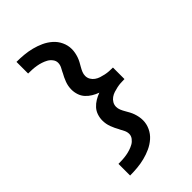

<svg xmlns="http://www.w3.org/2000/svg" viewBox="-289 -929 1178 1178"><g transform="rotate(-45 300.0 -340.0)"><path d="M103 153V52Q121 52 139 51Q157 50 174.5 47Q192 44 209 38.5Q226 33 241.5 24.5Q257 16 268.5 1Q280 -14 280 -31Q280 -48 272.5 -63.5Q265 -79 257 -93V-94Q242 -120 231.5 -148Q221 -176 221 -206Q221 -229 228.5 -251.5Q236 -274 251.5 -291Q267 -308 287 -320Q307 -332 329 -340Q307 -348 287 -360Q267 -372 251.5 -389Q236 -406 228.5 -428.5Q221 -451 221 -474Q221 -504 231.5 -532Q242 -560 257 -586V-587Q265 -601 272.5 -616.5Q280 -632 280 -649Q280 -666 268.5 -681Q257 -696 241.5 -704.5Q226 -713 209 -718.5Q192 -724 174.5 -727Q157 -730 139 -731Q121 -732 103 -732V-833Q135 -833 167.5 -830Q200 -827 231.5 -819Q263 -811 292.5 -797.5Q322 -784 346.5 -762.5Q371 -741 385 -711Q399 -681 399 -649Q399 -633 396 -617.5Q393 -602 388 -587.5Q383 -573 375.5 -559Q368 -545 360 -531.5Q352 -518 346 -503.5Q340 -489 340 -474Q340 -457 348.5 -442.5Q357 -428 370.5 -418.5Q384 -409 399.5 -404Q415 -399 431.5 -395.5Q448 -392 464 -391Q480 -390 497 -390V-365V-290Q480 -290 464 -289Q448 -288 431.5 -284.5Q415 -281 399.5 -276Q384 -271 370.5 -261.5Q357 -252 348.5 -237.5Q340 -223 340 -206Q340 -191 346 -176.5Q352 -162 360 -148.5Q368 -135 375.5 -121Q383 -107 388 -92.5Q393 -78 396 -62.5Q399 -47 399 -31Q399 1 385 31Q371 61 346.5 82.5Q322 104 292.5 117.5Q263 131 231.5 139Q200 147 167.5 150Q135 153 103 153Z"/></g></svg>

Font: Iosevka Curly Extended
Style: Bold
Weight: 700
Width: 7
Monospace: yes
Designer: Belleve Invis
Foundry: Belleve Invis
Version: Version 11.1.0; ttfautohint (v1.8.3)